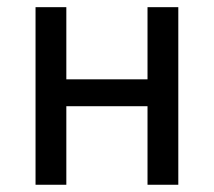

<svg xmlns="http://www.w3.org/2000/svg" viewBox="-20 -510 590 530"><path d="M472.2 0H387.2V-216.8H163.1V0H78.1V-490.2H163.1V-291H387.2V-490.2H472.2Z"/></svg>

Font: Code New Roman
Style: Regular
Weight: 400
Monospace: yes
Designer: Sam Radian
Foundry: Code New Roman
Version: Version 2.00 November 29, 2014